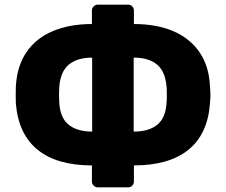

<svg xmlns="http://www.w3.org/2000/svg" viewBox="-20 -771 968 823"><path d="M399 32Q389 32 381.5 24.5Q374 17 374 7V-62Q225 -62 142 -128.5Q59 -195 48 -327Q48 -335 47.5 -349.5Q47 -364 47.5 -379Q48 -394 48 -401Q53 -488 93.5 -547.5Q134 -607 206 -637.5Q278 -668 374 -668V-726Q374 -736 381.5 -743.5Q389 -751 399 -751H529Q540 -751 547 -743.5Q554 -736 554 -726V-668Q651 -668 722.5 -637.5Q794 -607 835 -547.5Q876 -488 880 -401Q882 -379 882 -364.5Q882 -350 880 -327Q870 -195 787 -128.5Q704 -62 554 -62V7Q554 17 547 24.5Q540 32 529 32ZM375 -207V-524Q311 -524 275 -494Q239 -464 234 -398Q233 -381 233 -365.5Q233 -350 234 -333Q237 -267 273.5 -237Q310 -207 375 -207ZM553 -207Q619 -207 655 -237Q691 -267 694 -333Q695 -340 695 -352.5Q695 -365 695 -378Q695 -391 694 -398Q689 -464 653.5 -494Q618 -524 553 -524Z"/></svg>

Font: Rubik Light
Style: Bold
Weight: 700
Version: Version 2.104